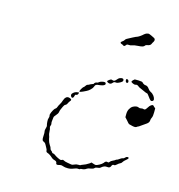

<svg xmlns="http://www.w3.org/2000/svg" viewBox="-97 -727 751 804"><g transform="rotate(15 278.5 -325.0)"><path d="M184 -293Q190 -299 201 -295Q213 -291 204 -282Q200 -277 197.5 -271Q195 -265 190 -263Q185 -261 181 -251.5Q177 -242 175 -238Q173 -234 172 -227Q171 -220 163 -211.5Q155 -203 155 -198.5Q155 -194 153.5 -185.5Q152 -177 153.5 -172.5Q155 -168 152.5 -162.5Q150 -157 152 -153.5Q154 -150 154.5 -138Q155 -126 157.5 -120.5Q160 -115 160 -111Q160 -110 161 -106.5Q162 -103 163 -99.5Q164 -96 165.5 -92.5Q167 -89 169 -86Q171 -83 172 -81Q176 -76 177 -70.5Q178 -65 182 -62.5Q186 -60 187.5 -56.5Q189 -53 193 -53Q197 -53 202 -49Q207 -45 217 -40Q227 -35 230 -35Q234 -35 237 -37Q240 -39 244.5 -36Q249 -33 261 -31Q273 -29 278 -28Q283 -27 290.5 -31Q298 -35 307 -34.5Q316 -34 318 -36Q320 -38 324 -39Q337 -43 352 -53L358 -58L367 -55Q375 -52 378.5 -52.5Q382 -53 392 -58Q403 -64 408 -70Q414 -80 423 -77Q427 -75 430.5 -80Q434 -85 442 -88.5Q450 -92 452.5 -94.5Q455 -97 457.5 -97Q460 -97 468 -103Q476 -109 480 -109Q484 -109 489 -114.5Q494 -120 499 -119Q510 -118 495 -106Q486 -99 483 -93.5Q480 -88 475 -86Q470 -84 463 -77.5Q456 -71 452 -72Q445 -74 441.5 -64.5Q438 -55 426 -57Q413 -59 400 -47Q397 -44 388.5 -43.5Q380 -43 376 -38.5Q372 -34 361 -32.5Q350 -31 346 -28Q337 -21 325 -21Q320 -21 319 -19Q318 -17 311 -18Q304 -19 292.5 -14Q281 -9 268 -9Q255 -9 247.5 -12Q240 -15 235 -14Q231 -13 226 -12Q216 -10 216 -18Q216 -25 204 -28Q199 -29 194 -33Q180 -46 170 -49Q163 -51 163 -58Q163 -62 159.5 -67.5Q156 -73 153 -79.5Q150 -86 145 -89Q138 -91 136 -96Q134 -101 135 -114Q136 -129 134.5 -133Q133 -137 136 -146.5Q139 -156 137.5 -159.5Q136 -163 135 -174.5Q134 -186 136.5 -191.5Q139 -197 137.5 -202Q136 -207 140 -216Q149 -236 155 -238Q158 -240 160 -246Q162 -252 167 -260Q172 -268 175 -278Q178 -288 184 -293ZM220 -326Q232 -329 232 -326Q232 -325 231 -323Q229 -315 221 -315Q218 -315 217 -309Q215 -299 209 -299Q207 -299 204.5 -302.5Q202 -306 202 -310Q202 -314 207.5 -319Q213 -324 220 -326ZM551 -351 557 -346V-329Q557 -312 553.5 -305Q550 -298 550 -294Q550 -283 540 -276Q535 -273 522 -263.5Q509 -254 507.5 -254Q506 -254 501.5 -250.5Q497 -247 483.5 -250Q470 -253 468 -254Q466 -255 456 -267L446 -278V-291Q446 -304 451 -313.5Q456 -323 464 -328Q479 -336 488 -332Q494 -329 499.5 -330.5Q505 -332 508 -331Q514 -329 517 -330.5Q520 -332 525 -340Q531 -350 536.5 -353.5Q542 -357 544.5 -356.5Q547 -356 551 -351ZM312 -396Q330 -401 330 -391Q330 -383 309 -380Q295 -379 291.5 -376.5Q288 -374 286 -367.5Q284 -361 276 -353.5Q268 -346 266 -345.5Q264 -345 260 -342Q257 -340 246.5 -335.5Q236 -331 233 -331Q232 -331 232 -334Q232 -337 237.5 -346Q243 -355 245 -355Q246 -355 250.5 -361.5Q255 -368 257.5 -368Q260 -368 265 -371Q270 -374 276 -376Q282 -378 282 -379Q282 -381 285.5 -384Q289 -387 292 -387Q297 -387 300.5 -390.5Q304 -394 312 -396ZM381 -430Q398 -436 398 -424Q398 -418 383 -411Q376 -407 369 -408Q362 -409 358 -404Q350 -393 338 -399Q333 -402 333 -404Q333 -406 340 -411Q347 -416 349 -415Q351 -414 357 -413Q363 -412 369.5 -420Q376 -428 381 -430ZM408 -431Q408 -433 410 -433.5Q412 -434 414.5 -433Q417 -432 418 -430Q422 -422 417 -419Q414 -417 411 -420Q407 -424 408 -431ZM437 -436 443 -441H459Q471 -440 474 -439.5Q477 -439 481 -434Q487 -429 493 -429Q502 -429 510 -417Q515 -410 522 -407Q529 -404 536 -395Q547 -378 538 -373Q533 -371 531 -372Q526 -375 514 -392Q510 -398 507 -398Q504 -398 490.5 -404.5Q477 -411 473.5 -412Q470 -413 464 -418Q458 -423 451 -420Q447 -419 439.5 -422.5Q432 -426 432 -428.5Q432 -431 437 -436ZM477 -629Q484 -623 478 -613Q475 -609 472.5 -603Q470 -597 462 -594.5Q454 -592 452 -592Q450 -592 447 -588Q443 -581 419 -580Q402 -579 395.5 -576Q389 -573 381 -574Q373 -575 370 -570Q365 -562 359 -566Q356 -569 351 -570Q340 -574 352 -582Q358 -586 359.5 -589.5Q361 -593 366 -596Q371 -599 387.5 -607.5Q404 -616 406 -616Q406 -616 408.5 -617Q411 -618 414 -620Q417 -622 420 -624Q423 -626 426 -628.5Q429 -631 431 -633Q437 -638 442 -639.5Q447 -641 449.5 -641Q452 -641 463 -636Q474 -631 477 -629Z"/></g></svg>

Font: TT2020 Style D
Style: Italic
Weight: 400
Italic angle: -15°
Version: Version 0.2.000